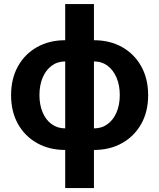

<svg xmlns="http://www.w3.org/2000/svg" viewBox="-20 -748 806 972"><path d="M310.1 11.2Q229.5 11.2 167.5 -23.7Q105.5 -58.6 70.8 -120.8Q36.1 -183.1 36.1 -266.1Q36.1 -349.6 70.8 -412.1Q105.5 -474.6 167.5 -509.5Q229.5 -544.4 310.1 -544.4H455.6Q536.6 -544.4 598.4 -509.5Q660.2 -474.6 695.1 -412.1Q730 -349.6 730 -266.1Q730 -183.1 695.1 -120.8Q660.2 -58.6 598.4 -23.7Q536.6 11.2 455.6 11.2ZM310.1 -98.1H455.6Q495.6 -98.1 524.9 -119.9Q554.2 -141.6 570.3 -179.7Q586.4 -217.8 586.4 -266.6Q586.4 -315.9 570.3 -354.2Q554.2 -392.6 524.9 -414.8Q495.6 -437 455.6 -437H310.1Q270.5 -437 241 -414.8Q211.4 -392.6 195.6 -354.2Q179.7 -315.9 179.7 -266.6Q179.7 -217.8 195.6 -179.7Q211.4 -141.6 241 -119.9Q270.5 -98.1 310.1 -98.1ZM310.1 204.1V-727.5H455.6V204.1Z"/></svg>

Font: Inter 20pt
Style: Bold
Weight: 700
Version: Version 4.001;git-66647c0bb